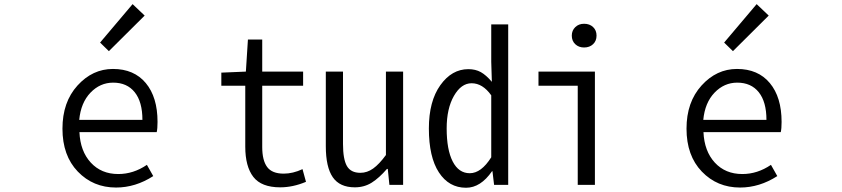

<svg xmlns="http://www.w3.org/2000/svg" viewBox="-20 -883 4020 917"><path d="M534.2 12.7Q424.8 12.7 351.6 -63.5Q278.3 -139.6 278.3 -268.6Q278.3 -395.5 350.1 -474.6Q421.9 -553.7 519.5 -553.7Q620.1 -553.7 676.3 -486.3Q732.4 -418.9 732.4 -300.8Q732.4 -268.6 728.5 -252H359.4Q363.3 -161.1 413.6 -106.4Q463.9 -51.8 544.9 -51.8Q617.2 -51.8 681.6 -95.7L711.9 -42Q627 12.7 534.2 12.7ZM358.4 -310.5H660.2Q660.2 -396.5 623.5 -442.4Q586.9 -488.3 520.5 -488.3Q458 -488.3 412.1 -440.4Q366.2 -392.6 358.4 -310.5ZM500 -638.7 458 -679.7 613.3 -863.3 670.9 -808.6Z M1318.4 11.7Q1228.5 11.7 1189.9 -38.1Q1151.4 -87.9 1151.4 -182.6V-473.6H1037.1V-536.1L1154.3 -541L1164.1 -694.3H1232.4V-541H1427.7V-473.6H1232.4V-180.7Q1232.4 -117.2 1255.9 -85.4Q1279.3 -53.7 1335 -53.7Q1378.9 -53.7 1424.8 -75.2L1441.4 -14.6Q1378.9 11.7 1318.4 11.7Z M1674.8 11.7Q1602.5 11.7 1569.3 -36.6Q1536.1 -85 1536.1 -184.6V-541H1618.2V-195.3Q1618.2 -123 1636.7 -90.3Q1655.3 -57.6 1701.2 -57.6Q1733.4 -57.6 1762.2 -78.1Q1791 -98.6 1823.2 -142.6V-541H1905.3V0H1839.8L1832 -76.2H1828.1Q1791 -33.2 1755.4 -10.7Q1719.7 11.7 1674.8 11.7Z M2206.1 13.7Q2124 13.7 2076.2 -59.6Q2028.3 -132.8 2028.3 -269.5Q2028.3 -399.4 2083 -476.1Q2137.7 -552.7 2216.8 -552.7Q2251 -552.7 2276.4 -538.6Q2301.8 -524.4 2329.1 -492.2L2326.2 -587.9V-766.6H2407.2V0H2339.8L2332 -65.4H2330.1Q2275.4 13.7 2206.1 13.7ZM2223.6 -55.7Q2278.3 -55.7 2326.2 -131.8V-427.7Q2285.2 -485.4 2232.4 -485.4Q2182.6 -485.4 2147.9 -424.8Q2113.3 -364.3 2113.3 -269.5Q2113.3 -168 2142.1 -111.8Q2170.9 -55.7 2223.6 -55.7Z M2739.3 0V-473.6H2551.8V-541H2821.3V0ZM2769.5 -656.2Q2744.1 -656.2 2727.5 -671.9Q2710.9 -687.5 2710.9 -712.9Q2710.9 -737.3 2727.5 -753.4Q2744.1 -769.5 2769.5 -769.5Q2795.9 -769.5 2812.5 -753.9Q2829.1 -738.3 2829.1 -712.9Q2829.1 -687.5 2812.5 -671.9Q2795.9 -656.2 2769.5 -656.2Z M3514.6 12.7Q3405.3 12.7 3332 -63.5Q3258.8 -139.6 3258.8 -268.6Q3258.8 -395.5 3330.6 -474.6Q3402.3 -553.7 3500 -553.7Q3600.6 -553.7 3656.7 -486.3Q3712.9 -418.9 3712.9 -300.8Q3712.9 -268.6 3709 -252H3339.8Q3343.8 -161.1 3394 -106.4Q3444.3 -51.8 3525.4 -51.8Q3597.7 -51.8 3662.1 -95.7L3692.4 -42Q3607.4 12.7 3514.6 12.7ZM3338.9 -310.5H3640.6Q3640.6 -396.5 3604 -442.4Q3567.4 -488.3 3501 -488.3Q3438.5 -488.3 3392.6 -440.4Q3346.7 -392.6 3338.9 -310.5ZM3480.5 -638.7 3438.5 -679.7 3593.8 -863.3 3651.4 -808.6Z"/></svg>

Font: Gen Shin Gothic Monospace Normal
Style: Regular
Weight: 350
Designer: [Source Han Sans]
Ryoko NISHIZUKA  (kana & ideographs); Paul D. Hunt (Latin, Greek & Cyrillic); Wenlong ZHANG  (bopomofo
Version: Version 1.002.20150607